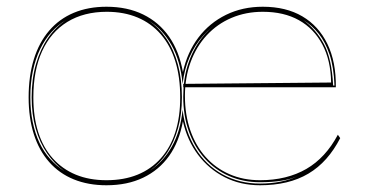

<svg xmlns="http://www.w3.org/2000/svg" viewBox="-20 -535 1095 570"><path d="M296 15Q242 15 199 -2.5Q156 -20 126 -54Q96 -88 80.5 -136.5Q65 -185 65 -246Q65 -309 80.5 -359Q96 -409 126 -444Q156 -479 199 -497Q242 -515 296 -515Q358 -515 405 -492Q452 -469 482 -426Q512 -383 523 -321Q536 -380 569 -423.5Q602 -467 651 -491Q700 -515 760 -515Q829 -515 877.5 -486.5Q926 -458 952 -404.5Q978 -351 977 -276H524V-286L963 -290Q962 -356 937 -403Q912 -450 867.5 -475Q823 -500 760 -500Q710 -500 667.5 -482Q625 -464 594 -430.5Q563 -397 546 -351Q529 -305 529 -250Q529 -194 545 -148Q561 -102 590.5 -69Q620 -36 661 -18Q702 0 752 0Q792 0 826.5 -8.5Q861 -17 889.5 -33.5Q918 -50 941.5 -75.5Q965 -101 983 -135L990 -125Q972 -90 948.5 -63.5Q925 -37 895.5 -19.5Q866 -2 830 6.5Q794 15 752 15Q694 15 647 -9Q600 -33 568 -75.5Q536 -118 523 -175Q512 -114 482 -72Q452 -30 405 -7.5Q358 15 296 15ZM296 0Q348 0 388.5 -16.5Q429 -33 457.5 -65Q486 -97 500.5 -142.5Q515 -188 515 -246Q515 -306 500.5 -353Q486 -400 457.5 -433Q429 -466 388.5 -483Q348 -500 297 -500Q229 -500 180 -470Q131 -440 105 -383Q79 -326 79 -246Q79 -188 93.5 -142.5Q108 -97 136.5 -65Q165 -33 205 -16.5Q245 0 296 0ZM969 -281H973Q971 -336 958.5 -373Q946 -410 926.5 -434.5Q907 -459 880 -476Q918 -448 941.5 -404.5Q965 -361 969 -281ZM70 -246Q70 -207 77 -173Q84 -139 97 -111.5Q110 -84 129 -63Q148 -42 171 -27Q142 -48 120 -79.5Q98 -111 86 -153Q74 -195 74 -246Q74 -301 87 -345.5Q100 -390 123 -423Q146 -456 177 -476Q153 -462 133 -440Q113 -418 99 -389Q85 -360 77.5 -324Q70 -288 70 -246ZM421 -474Q451 -454 473.5 -421Q496 -388 508 -344Q520 -300 520 -246Q520 -196 508.5 -154.5Q497 -113 476 -81.5Q455 -50 426 -29Q465 -55 490.5 -100.5Q516 -146 522 -209Q530 -144 560.5 -94.5Q591 -45 640.5 -17.5Q690 10 752 10Q785 10 814 4Q843 -2 863 -12Q844 -3 815.5 1.5Q787 6 752 6Q702 6 660 -12.5Q618 -31 587.5 -65Q557 -99 540.5 -145.5Q524 -192 524 -248Q524 -300 538 -343.5Q552 -387 578 -421Q604 -455 640 -476Q608 -457 583 -429Q558 -401 542.5 -365Q527 -329 522 -286Q516 -354 489 -401.5Q462 -449 421 -474Z"/></svg>

Font: Kalnia Glaze Thin
Style: Regular
Weight: 100
Version: Version 1.110